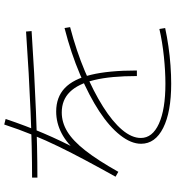

<svg xmlns="http://www.w3.org/2000/svg" viewBox="20 -867 840 920"><g transform="rotate(-90 440.0 -407.0)"><path d="M535.6 -171.1Q535.6 -295.6 516.7 -374.4Q497.8 -453.3 459.4 -492.2Q421.1 -531.1 361.1 -531.1Q313.3 -531.1 269.4 -504.4Q225.6 -477.8 178.9 -418.3Q132.2 -358.9 76.7 -260L53.3 -273.3Q96.7 -351.1 132.2 -417.8Q167.8 -484.4 197.8 -546.1Q227.8 -607.8 253.9 -671.7Q280 -735.6 303.3 -806.7L330 -800Q296.7 -701.1 261.1 -617.8Q225.6 -534.4 178.9 -445.6L165.6 -451.1Q211.1 -505.6 261.1 -531.7Q311.1 -557.8 365.6 -557.8Q434.4 -557.8 477.8 -516.7Q521.1 -475.6 541.7 -390.6Q562.2 -305.6 562.2 -171.1ZM211.1 -151.1Q211.1 -198.9 252.2 -251.1Q293.3 -303.3 367.2 -351.7Q441.1 -400 542.8 -443.3Q644.4 -486.7 765.6 -517.8L770 -491.1Q655.6 -461.1 558.3 -420Q461.1 -378.9 388.9 -333.3Q316.7 -287.8 277.8 -241.7Q238.9 -195.6 238.9 -152.2Q238.9 -96.7 307.2 -65.6Q375.6 -34.4 498.9 -34.4Q558.9 -34.4 628.9 -41.7Q698.9 -48.9 761.1 -63.3L765.6 -35.6Q724.4 -26.7 678.3 -20Q632.2 -13.3 586.1 -10Q540 -6.7 498.9 -6.7Q363.3 -6.7 287.2 -45Q211.1 -83.3 211.1 -151.1ZM48.9 -673.3Q331.1 -673.3 748.9 -702.2L751.1 -675.6Q333.3 -647.8 48.9 -647.8Z"/></g></svg>

Font: Paperlogy 1 Thin
Style: Regular
Weight: 250
Designer: redesigned by Lee Juim, glyphs from Gmarket Sans & Montserrat
Foundry: PT&
Version: Version 1.001